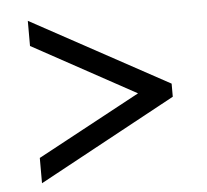

<svg xmlns="http://www.w3.org/2000/svg" viewBox="-43 -657 644 598"><g transform="rotate(-5 279.5 -358.0)"><path d="M494.1 -377.9V-336.9L64.9 -104V-183.1L387.2 -356.9L64.9 -533.2V-611.8Z"/></g></svg>

Font: Koh Santepheap
Style: Bold
Weight: 700
Designer: Danh Hong
Version: Version 2.002; ttfautohint (v1.8.3)